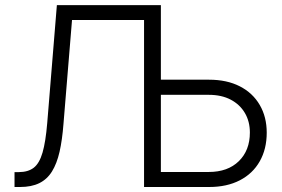

<svg xmlns="http://www.w3.org/2000/svg" viewBox="-20 -748 1130 768"><path d="M38.1 0V-59.6H55.2Q92.3 -59.6 115 -77.1Q137.7 -94.7 150.1 -137.5Q162.6 -180.2 168.9 -255.9L207.5 -727.5H570.8V-668H268.1L233.9 -252.4Q229 -188.5 218.3 -141.1Q207.5 -93.8 188 -62.3Q168.5 -30.8 137.2 -15.4Q106 0 60.1 0ZM605 -429.2H816.4Q887.7 -429.2 939.5 -402.6Q991.2 -376 1019 -328.1Q1046.9 -280.3 1046.9 -217.3Q1046.9 -151.9 1019 -102.8Q991.2 -53.7 939.5 -26.9Q887.7 0 816.4 0H556.2V-727.5H623.5V-60.1H814.9Q891.1 -60.1 935.3 -103.3Q979.5 -146.5 979.5 -217.8Q979.5 -262.2 959.5 -296.1Q939.5 -330.1 902.8 -349.4Q866.2 -368.7 814.9 -368.7H605Z"/></svg>

Font: Inter 24pt Light
Style: Regular
Weight: 300
Designer: Rasmus Andersson
Foundry: rsms
Version: Version 4.001;git-66647c0bb